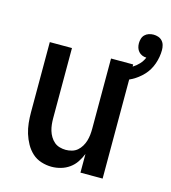

<svg xmlns="http://www.w3.org/2000/svg" viewBox="-103 -754 752 845"><g transform="rotate(15 273.0 -331.0)"><path d="M209 8Q185 8 161.5 0.5Q138 -7 120.5 -23Q103 -39 91 -60.5Q79 -82 72 -105Q65 -128 62.5 -152Q60 -176 60 -200V-520H161V-200Q161 -186 162.5 -172Q164 -158 168 -144.5Q172 -131 179.5 -118.5Q187 -106 197.5 -97Q208 -88 222 -84Q236 -80 250 -80Q264 -80 278 -84Q292 -88 302.5 -97Q313 -106 320.5 -118.5Q328 -131 332 -144.5Q336 -158 337.5 -172Q339 -186 339 -200V-520H440V0H339V-85Q331 -65 319 -47Q307 -29 289.5 -16.5Q272 -4 251 2Q230 8 209 8ZM390 -432 374 -483Q391 -488 408 -494.5Q425 -501 440.5 -510.5Q456 -520 468.5 -533.5Q481 -547 488 -564Q478 -564 468.5 -568Q459 -572 452.5 -579.5Q446 -587 443 -596.5Q440 -606 440 -617Q440 -627 443 -637.5Q446 -648 453.5 -655.5Q461 -663 471.5 -666.5Q482 -670 493 -670Q504 -670 514.5 -666.5Q525 -663 532.5 -655Q540 -647 543 -636Q546 -625 546 -614Q546 -582 535 -550.5Q524 -519 502 -495.5Q480 -472 450.5 -456.5Q421 -441 390 -432Z"/></g></svg>

Font: Iosevka Custom Semibold
Style: Regular
Weight: 600
Designer: Belleve Invis
Foundry: Belleve Invis
Version: Version 27.0.2; ttfautohint (v1.8.4)